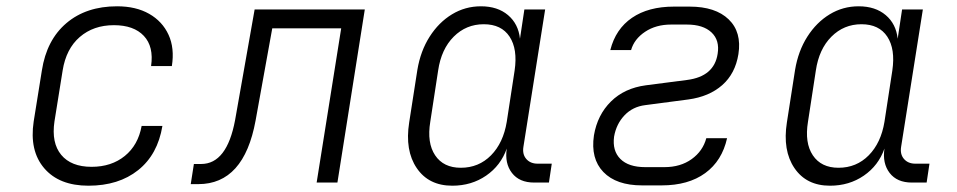

<svg xmlns="http://www.w3.org/2000/svg" viewBox="-20 -580 3040 610"><path d="M261 10Q168 10 120.5 -45.5Q73 -101 87 -194L113 -356Q128 -453 191 -506.5Q254 -560 352 -560Q412 -560 454 -536Q496 -512 515.5 -469.5Q535 -427 526 -370H460Q469 -432 437 -466Q405 -500 342 -500Q277 -500 233.5 -462.5Q190 -425 179 -356L153 -194Q143 -126 174.5 -88Q206 -50 271 -50Q334 -50 376.5 -84.5Q419 -119 430 -180H496Q481 -89 419 -39.5Q357 10 261 10Z M586 5 596 -59H619Q701 -59 727 -199L789 -550H1139L1052 0H986L1064 -490H845L792 -197Q755 5 610 5Z M1417 10Q1342 10 1304 -46Q1266 -102 1280 -191L1306 -358Q1316 -418 1345 -463.5Q1374 -509 1416 -534.5Q1458 -560 1508 -560Q1561 -560 1594 -532Q1627 -504 1632 -457L1646 -550H1712L1643 -114Q1639 -90 1652 -75Q1665 -60 1688 -60H1733L1724 0H1677Q1630 0 1606.5 -30.5Q1583 -61 1590 -108Q1571 -54 1524.5 -22Q1478 10 1417 10ZM1444 -47Q1501 -47 1540 -86.5Q1579 -126 1590 -193L1615 -356Q1625 -424 1599 -463.5Q1573 -503 1517 -503Q1461 -503 1421.5 -463.5Q1382 -424 1372 -356L1347 -193Q1336 -126 1362.5 -86.5Q1389 -47 1444 -47Z M2082 9H2020Q1938 9 1897 -33.5Q1856 -76 1867 -150Q1878 -215 1921 -257.5Q1964 -300 2032 -309L2163 -326Q2249 -337 2260 -409Q2267 -452 2240.5 -477Q2214 -502 2162 -502H2112Q2064 -502 2029.5 -479Q1995 -456 1985 -421H1919Q1936 -488 1988 -523.5Q2040 -559 2121 -559H2171Q2253 -559 2295 -518.5Q2337 -478 2326 -408Q2316 -346 2274.5 -309.5Q2233 -273 2167 -264L2030 -246Q1990 -241 1964 -213.5Q1938 -186 1931 -146Q1925 -101 1951 -75Q1977 -49 2030 -49H2091Q2142 -49 2177.5 -74.5Q2213 -100 2224 -141H2290Q2274 -69 2220.5 -30Q2167 9 2082 9Z M2617 10Q2542 10 2504 -46Q2466 -102 2480 -191L2506 -358Q2516 -418 2545 -463.5Q2574 -509 2616 -534.5Q2658 -560 2708 -560Q2761 -560 2794 -532Q2827 -504 2832 -457L2846 -550H2912L2843 -114Q2839 -90 2852 -75Q2865 -60 2888 -60H2933L2924 0H2877Q2830 0 2806.5 -30.5Q2783 -61 2790 -108Q2771 -54 2724.5 -22Q2678 10 2617 10ZM2644 -47Q2701 -47 2740 -86.5Q2779 -126 2790 -193L2815 -356Q2825 -424 2799 -463.5Q2773 -503 2717 -503Q2661 -503 2621.5 -463.5Q2582 -424 2572 -356L2547 -193Q2536 -126 2562.5 -86.5Q2589 -47 2644 -47Z"/></svg>

Font: JetBrains Mono NL ExtraLight
Style: Italic
Weight: 200
Italic angle: -9°
Monospace: yes
Designer: Philipp Nurullin, Konstantin Bulenkov
Foundry: JetBrains
Version: Version 2.305; ttfautohint (v1.8.4.7-5d5b)